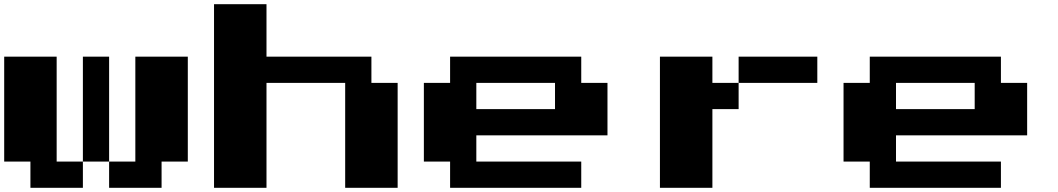

<svg xmlns="http://www.w3.org/2000/svg" viewBox="-20 -1020 5040 915"><path d="M250 -250H375V-125H125V-250H0V-750H250ZM500 -750V-250H375V-750ZM875 -750V-250H750V-125H500V-250H625V-750Z M1000 -125V-1000H1250V-750H1750V-625H1875V-125H1625V-625H1250V-125Z M2125 -125V-250H2000V-625H2125V-750H2750V-625H2875V-375H2250V-250H2750V-125ZM2250 -500H2625V-625H2250Z M3375 -625H3500V-500H3375V-125H3125V-750H3375ZM3875 -750V-625H3500V-750Z M4125 -125V-250H4000V-625H4125V-750H4750V-625H4875V-375H4250V-250H4750V-125ZM4250 -500H4625V-625H4250Z"/></svg>

Font: Press Start 2P
Style: Regular
Weight: 400
Designer: CodeMan38
Foundry: CodeMan38
Version: Version 3.000